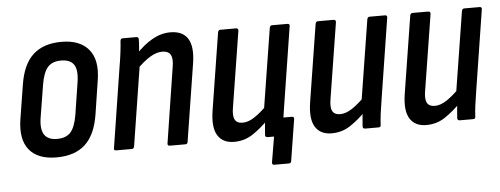

<svg xmlns="http://www.w3.org/2000/svg" viewBox="-45 -611 2204 847"><g transform="rotate(-5 1057.5 -187.0)"><path d="M184 8Q102 8 64 -38.5Q26 -85 40 -174L64 -324Q78 -414 124 -456Q170 -498 250 -498Q331 -498 370 -451.5Q409 -405 395 -316L372 -167Q358 -77 312 -34.5Q266 8 184 8ZM194 -73Q234 -73 254 -95.5Q274 -118 283 -171L305 -312Q314 -367 298 -391.5Q282 -416 241 -416Q202 -416 182 -393.5Q162 -371 153 -318L130 -176Q121 -124 137 -98.5Q153 -73 194 -73Z M687 0Q676 0 677 -10L729 -343Q736 -381 726 -398.5Q716 -416 689 -416Q664 -416 636 -399.5Q608 -383 572 -347L575 -413Q613 -454 652 -476Q691 -498 732 -498Q787 -498 809.5 -461.5Q832 -425 820 -351L766 -10Q765 0 755 0ZM449 0Q438 0 440 -10L496 -367Q502 -401 505.5 -431Q509 -461 510 -479Q511 -490 521 -490H581Q591 -490 591 -479Q591 -462 588.5 -435Q586 -408 583 -390L586 -371L529 -10Q527 0 518 0Z M1138 124Q1128 124 1129 113L1148 0H1125L1197 -80H1235Q1244 -80 1243 -69L1214 113Q1213 124 1203 124ZM971 8Q921 8 898.5 -28Q876 -64 888 -139L942 -479Q944 -490 953 -490H1022Q1033 -490 1032 -479L979 -146Q972 -108 981 -90.5Q990 -73 1016 -73Q1041 -73 1069.5 -92Q1098 -111 1131 -145L1128 -79Q1091 -41 1054 -16.5Q1017 8 971 8ZM1120 0Q1109 0 1109 -10Q1110 -29 1112.5 -53.5Q1115 -78 1117 -96L1114 -121L1171 -479Q1173 -490 1182 -490H1250Q1261 -490 1259 -479L1203 -123Q1197 -87 1193.5 -59.5Q1190 -32 1189 -10Q1189 0 1179 0Z M1403 8Q1353 8 1330.5 -28Q1308 -64 1320 -139L1374 -479Q1376 -490 1385 -490H1454Q1465 -490 1464 -479L1411 -146Q1404 -108 1413 -90.5Q1422 -73 1448 -73Q1473 -73 1501.5 -92Q1530 -111 1563 -145L1560 -79Q1523 -41 1486 -16.5Q1449 8 1403 8ZM1552 0Q1541 0 1541 -10Q1542 -29 1544.5 -53.5Q1547 -78 1549 -96L1546 -121L1603 -479Q1605 -490 1614 -490H1682Q1693 -490 1691 -479L1635 -123Q1629 -87 1625.5 -59.5Q1622 -32 1621 -10Q1621 0 1611 0Z M1822 8Q1772 8 1749.5 -28Q1727 -64 1739 -139L1793 -479Q1795 -490 1804 -490H1873Q1884 -490 1883 -479L1830 -146Q1823 -108 1832 -90.5Q1841 -73 1867 -73Q1892 -73 1920.5 -92Q1949 -111 1982 -145L1979 -79Q1942 -41 1905 -16.5Q1868 8 1822 8ZM1971 0Q1960 0 1960 -10Q1961 -29 1963.5 -53.5Q1966 -78 1968 -96L1965 -121L2022 -479Q2024 -490 2033 -490H2101Q2112 -490 2110 -479L2054 -123Q2048 -87 2044.5 -59.5Q2041 -32 2040 -10Q2040 0 2030 0Z"/></g></svg>

Font: Sofia Sans Condensed SemiBold
Style: Italic
Weight: 600
Italic angle: -9°
Version: Version 4.100